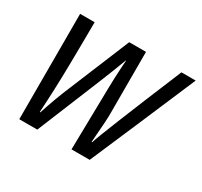

<svg xmlns="http://www.w3.org/2000/svg" viewBox="-117 -689 886 843"><g transform="rotate(30 326.0 -267.0)"><path d="M652.3 -534.2Q528.8 -244.1 423.3 0H331.1L336.9 -310.1L338.4 -364.7Q341.3 -426.3 343.8 -457H342.3Q320.8 -398.4 289.1 -320.8Q257.3 -243.2 217.8 -146.7Q178.2 -50.3 157.7 0H66.4V-534.2H140.1Q139.6 -502 139.2 -425Q138.7 -348.1 137.7 -307.1Q135.7 -189 128.4 -72.3H131.3Q159.7 -159.7 189.5 -229.5L315.4 -534.2H400.4V-228.5Q400.4 -227.1 400.4 -207.8Q400.4 -188.5 391.1 -72.3H394Q407.2 -118.2 580.1 -534.2Z"/></g></svg>

Font: Open Sans Hebrew Condensed
Style: Italic
Weight: 400
Width: 3
Italic angle: -12°
Foundry: Ascender Corporation, Yanek Iontef
Version: Version 2.001;PS 002.001;hotconv 1.0.70;makeotf.lib2.5.58329